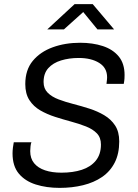

<svg xmlns="http://www.w3.org/2000/svg" viewBox="-20 -904 671 934"><path d="M270 10Q206 10 154 -6.5Q102 -23 71.5 -59.5Q41 -96 41 -158Q41 -170 43 -187Q45 -204 47 -212H133Q130 -207 128.5 -192.5Q127 -178 127 -169Q127 -133 146 -110Q165 -87 199 -75.5Q233 -64 279 -64Q335 -64 378 -78Q421 -92 446 -122.5Q471 -153 471 -201Q471 -235 451 -255.5Q431 -276 398 -289Q365 -302 326 -312.5Q287 -323 248 -335.5Q209 -348 176 -367Q143 -386 123 -417Q103 -448 103 -495Q103 -564 139.5 -608Q176 -652 236.5 -674Q297 -696 370 -696Q431 -696 480 -680Q529 -664 557.5 -629.5Q586 -595 586 -539Q586 -532 585.5 -522Q585 -512 582 -496H498Q500 -512 500.5 -518Q501 -524 501 -528Q501 -574 462.5 -598Q424 -622 363 -622Q316 -622 277 -610Q238 -598 215 -572.5Q192 -547 192 -505Q192 -473 212 -453Q232 -433 265 -420.5Q298 -408 337 -398Q376 -388 415 -375.5Q454 -363 487 -343.5Q520 -324 540 -293.5Q560 -263 560 -216Q560 -156 538 -113Q516 -70 476.5 -43Q437 -16 384 -3Q331 10 270 10ZM210 -761 343 -884H431L535 -761H454L373 -860H401L291 -761Z"/></svg>

Font: Chivo Medium Light
Style: Italic
Weight: 300
Italic angle: -8.05°
Version: Version 2.002